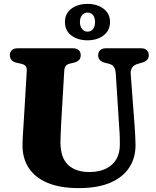

<svg xmlns="http://www.w3.org/2000/svg" viewBox="-20 -948 803 986"><path d="M591.5 -304.5 574.5 -570.5Q573 -593 564.5 -604.8Q556 -616.5 538 -621L519.5 -625.5Q501.5 -630.5 492.8 -639.8Q484 -649 484 -665Q484 -680.5 494.2 -690.2Q504.5 -700 523 -700H705Q724 -700 734 -690.2Q744 -680.5 744 -665Q744 -649 735 -640Q726 -631 708.5 -626L690.5 -621Q667.5 -614.5 658.5 -601Q649.5 -587.5 651.5 -564.5L671 -306Q673 -280 674.2 -255Q675.5 -230 676 -203.5Q676.5 -139.5 645 -89.5Q613.5 -39.5 548.8 -10.8Q484 18 384 18Q289 18 224.8 -8.8Q160.5 -35.5 127.8 -85.2Q95 -135 95.5 -204.5Q95.5 -216.5 96.5 -235.8Q97.5 -255 99 -278Q100.5 -301 102 -325L117.5 -583.5Q118.5 -600 111.8 -608.5Q105 -617 87 -621L66 -625.5Q30.5 -634 30.5 -665Q30.5 -680.5 40.5 -690.2Q50.5 -700 69.5 -700H355.5Q374.5 -700 384.5 -690.2Q394.5 -680.5 394.5 -665Q394.5 -649 385.8 -639.8Q377 -630.5 359 -626L337.5 -621Q324 -617.5 317.5 -609Q311 -600.5 310 -584.5L294.5 -321Q292.5 -290 291.8 -264.2Q291 -238.5 290.5 -219.5Q290 -139 329.2 -101.8Q368.5 -64.5 438.5 -64.5Q488.5 -64.5 524 -81.8Q559.5 -99 577.8 -131Q596 -163 595.5 -207.5Q595.5 -242 594.2 -263.5Q593 -285 591.5 -304.5ZM429 -741Q380 -741 346.8 -765.8Q313.5 -790.5 313.5 -835Q313.5 -879 346.8 -903.5Q380 -928 429 -928Q479 -928 512 -903Q545 -878 545 -835Q545 -791.5 512 -766.2Q479 -741 429 -741ZM429.5 -883.5Q413 -883.5 401.8 -870.5Q390.5 -857.5 390.5 -835Q390.5 -812 401.8 -798.8Q413 -785.5 429.5 -785.5Q447 -785.5 457.5 -798.8Q468 -812 468 -834.5Q468 -857.5 457.5 -870.5Q447 -883.5 429.5 -883.5Z"/></svg>

Font: Fraunces 28pt Soft Wonky
Style: Bold
Weight: 700
Version: Version 1.000;[b76b70a41]